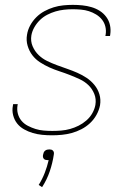

<svg xmlns="http://www.w3.org/2000/svg" viewBox="-20 -548 540 789"><path d="M194 8Q173 8 153 6Q133 4 114.5 -1.5Q96 -7 79 -16.5Q62 -26 50.5 -40.5Q39 -55 34 -74.5Q29 -94 33 -114L34 -120H53L52 -115Q49 -97 53.5 -80.5Q58 -64 68.5 -51.5Q79 -39 94.5 -31Q110 -23 126 -18Q142 -13 159.5 -11.5Q177 -10 195 -10Q213 -10 231.5 -11.5Q250 -13 268 -18Q286 -23 303 -31.5Q320 -40 335 -53Q350 -66 359.5 -83Q369 -100 372 -117Q376 -141 367.5 -162Q359 -183 343.5 -198Q328 -213 307.5 -222.5Q287 -232 266.5 -240Q246 -248 224.5 -255Q203 -262 183 -271Q163 -280 144.5 -292Q126 -304 113 -321Q100 -338 93.5 -360Q87 -382 91 -405Q94 -425 104 -443.5Q114 -462 129 -477Q144 -492 162.5 -502Q181 -512 200.5 -518Q220 -524 240 -526Q260 -528 279 -528Q299 -528 318.5 -526Q338 -524 356.5 -518.5Q375 -513 390.5 -503Q406 -493 417 -478Q428 -463 432 -444.5Q436 -426 433 -406L432 -400H413L414 -405Q417 -422 413 -438.5Q409 -455 399 -467.5Q389 -480 375 -488.5Q361 -497 345.5 -502Q330 -507 312.5 -508.5Q295 -510 278 -510Q261 -510 243 -508Q225 -506 208 -501Q191 -496 174.5 -487.5Q158 -479 144.5 -466Q131 -453 121.5 -436.5Q112 -420 109 -403Q105 -379 114 -358Q123 -337 138.5 -322Q154 -307 173.5 -297.5Q193 -288 214.5 -280Q236 -272 256.5 -265Q277 -258 297.5 -249Q318 -240 336 -228Q354 -216 368 -199Q382 -182 388.5 -160.5Q395 -139 391 -115Q387 -95 376.5 -76Q366 -57 350 -42Q334 -27 314.5 -17Q295 -7 275 -1.5Q255 4 234.5 6Q214 8 194 8ZM153 221 139 212Q154 188 164 162Q174 136 180 110H176Q172 110 167.5 109Q163 108 160 104.5Q157 101 156.5 96.5Q156 92 157 88Q158 83 159.5 79Q161 75 165 71.5Q169 68 174 67Q179 66 183 66Q187 66 191 67Q195 68 198 71.5Q201 75 201.5 79Q202 83 201 88Q196 122 184.5 156Q173 190 153 221Z"/></svg>

Font: Iosevka Term Curly Th Obl
Style: Regular
Weight: 100
Italic angle: -9°
Designer: Belleve Invis
Foundry: Belleve Invis
Version: Version 32.3.0